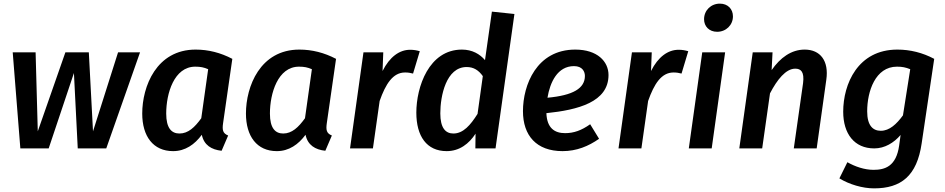

<svg xmlns="http://www.w3.org/2000/svg" viewBox="-20 -817 5202 1057"><path d="M751 -529H630L492 -94L469 -529H340L188 -94L176 -529H50L92 0H248L387 -415L408 0H565Z M1057 -544C841 -544 763 -341 763 -192C763 -67 823 15 933 15C1000 15 1052 -22 1091 -75C1103 -18 1144 7 1200 13L1236 -71C1206 -83 1203 -102 1208 -138L1259 -493C1194 -527 1127 -544 1057 -544ZM1055 -450C1084 -450 1103 -446 1126 -436L1088 -166C1052 -116 1016 -82 968 -82C924 -82 895 -112 895 -192C895 -302 938 -450 1055 -450Z M1628 -544C1412 -544 1334 -341 1334 -192C1334 -67 1394 15 1504 15C1571 15 1623 -22 1662 -75C1674 -18 1715 7 1771 13L1807 -71C1777 -83 1774 -102 1779 -138L1830 -493C1765 -527 1698 -544 1628 -544ZM1626 -450C1655 -450 1674 -446 1697 -436L1659 -166C1623 -116 1587 -82 1539 -82C1495 -82 1466 -112 1466 -192C1466 -302 1509 -450 1626 -450Z M2238 -543C2179 -543 2125 -504 2086 -426L2090 -529H1981L1907 0H2033L2070 -261C2103 -355 2143 -418 2210 -418C2227 -418 2238 -416 2254 -412L2291 -535C2274 -540 2258 -543 2238 -543Z M2688 -753 2650 -486C2622 -519 2580 -544 2523 -544C2341 -544 2272 -338 2272 -197C2272 -67 2329 15 2439 15C2510 15 2562 -26 2598 -81L2597 0H2708L2812 -740ZM2549 -448C2588 -448 2615 -430 2638 -398L2609 -190C2570 -128 2530 -82 2476 -82C2433 -82 2404 -112 2404 -193C2404 -289 2436 -448 2549 -448Z M3330 -404C3330 -479 3268 -544 3147 -544C2934 -544 2859 -349 2859 -205C2859 -71 2933 15 3077 15C3154 15 3220 -12 3278 -53L3229 -133C3181 -99 3139 -84 3091 -84C3033 -84 2991 -112 2988 -194C3162 -212 3330 -255 3330 -404ZM2994 -279C3008 -364 3049 -453 3140 -453C3187 -453 3200 -422 3200 -399C3200 -331 3136 -292 2994 -279Z M3716 -543C3657 -543 3603 -504 3564 -426L3568 -529H3459L3385 0H3511L3548 -261C3581 -355 3621 -418 3688 -418C3705 -418 3716 -416 3732 -412L3769 -535C3752 -540 3736 -543 3716 -543Z M3928 -642C3977 -642 4015 -679 4015 -727C4015 -767 3987 -797 3943 -797C3894 -797 3856 -760 3856 -711C3856 -672 3884 -642 3928 -642ZM3972 -529H3846L3772 0H3898Z M4410 -544C4336 -544 4275 -499 4228 -431L4233 -529H4124L4050 0H4176L4219 -303C4258 -378 4306 -439 4358 -439C4389 -439 4409 -422 4401 -359L4350 0H4476L4529 -378C4544 -482 4496 -544 4410 -544Z M4920 -544C4702 -544 4622 -354 4622 -202C4622 -81 4683 0 4793 0C4851 0 4901 -31 4938 -74L4930 -16C4914 99 4852 118 4789 118C4739 118 4687 100 4645 76L4601 165C4655 198 4728 220 4792 220C4940 220 5028 152 5054 -28L5123 -493C5059 -527 4991 -544 4920 -544ZM4918 -450C4947 -450 4966 -446 4991 -436L4951 -182C4916 -134 4877 -97 4829 -97C4786 -97 4754 -125 4754 -204C4754 -314 4799 -450 4918 -450Z"/></svg>

Font: Fira Sans Medium
Style: Italic
Weight: 500
Italic angle: -8°
Designer: bBox Type GmbH & Carrois Corporate GbR & Edenspiekermann AG
Foundry: bBox Type GmbH & Carrois Corporate GbR & Edenspiekermann AG
Version: Version 4.301;PS 004.301;hotconv 1.0.88;makeotf.lib2.5.64775